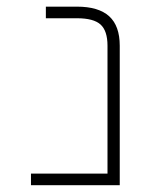

<svg xmlns="http://www.w3.org/2000/svg" viewBox="-20 -544 437 566"><path d="M296.9 -409.2Q296.9 -453.1 276.4 -471.7Q255.9 -490.2 207 -490.2H115.2V-524.4H207Q270.5 -524.4 301.8 -496.1Q333 -467.8 333 -409.2V2H71.3V-32.2H296.9Z"/></svg>

Font: Gen Shin Gothic ExtraLight
Style: Regular
Weight: 100
Designer: [Source Han Sans]
Ryoko NISHIZUKA  (kana & ideographs); Paul D. Hunt (Latin, Greek & Cyrillic); Wenlong ZHANG  (bopomofo
Version: Version 1.002.20150607